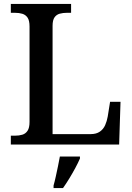

<svg xmlns="http://www.w3.org/2000/svg" viewBox="-20 -734 672 975"><path d="M35 0V-45H56Q77 -45 93.5 -50Q110 -55 120 -70Q130 -85 130 -115V-599Q130 -630 120 -644.5Q110 -659 93.5 -664Q77 -669 56 -669H35V-714H341V-669H320Q300 -669 283.5 -664.5Q267 -660 257 -646Q247 -632 247 -603V-53H441Q469 -53 487 -65.5Q505 -78 514 -98.5Q523 -119 527 -142L539 -217H592L585 0ZM252 208Q258 187 263.5 161.5Q269 136 274.5 110Q280 84 284 61H386V71Q377 92 362.5 119Q348 146 331.5 173Q315 200 300 221H252Z"/></svg>

Font: Noto Serif Kannada Medium
Style: Regular
Weight: 500
Version: Version 2.003